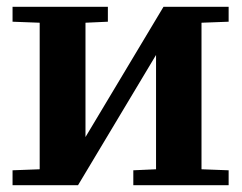

<svg xmlns="http://www.w3.org/2000/svg" viewBox="-20 -546 712 566"><path d="M97 -47V-479L17 -482V-526H298V-482L232 -479V-142L462 -526H654V-482L574 -479V-47L654 -44V0H373V-44L440 -47V-384L210 0H17V-44Z"/></svg>

Font: Minipax
Style: Bold
Weight: 600
Designer: Raphaël Ronot, Igor Stepanchenko (Cyrillic)
Foundry: steppetype
Version: Version 1.002